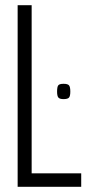

<svg xmlns="http://www.w3.org/2000/svg" viewBox="-20 -720 341 740"><path d="M48 0V-700H102V-52H293V0ZM200 -367Q200 -385 204.5 -391Q209 -397 225 -397Q241 -397 246 -391Q251 -385 251 -367Q251 -350 246 -344Q241 -338 225 -338Q210 -338 205 -344Q200 -350 200 -367Z"/></svg>

Font: Georama Condensed Light
Style: Regular
Weight: 300
Width: 3
Designer: Jean-Baptiste Levee
Foundry: Production Type
Version: Version 1.000